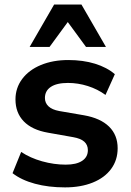

<svg xmlns="http://www.w3.org/2000/svg" viewBox="-20 -814 578 845"><path d="M35.2 -51.8 73.2 -145.3Q113 -118.7 165.5 -104Q218 -89.4 269.5 -89.4Q316.2 -89.4 341.4 -106.1Q366.7 -122.8 366.7 -153.1Q366.7 -176 351.1 -190.3Q335.4 -204.6 301.8 -210.4L191.2 -230Q121.1 -242.2 84.6 -279.9Q48.1 -317.6 48.1 -376.5Q48.1 -426.8 77.6 -466.4Q107.2 -506.1 160.2 -528Q213.1 -549.8 280.5 -549.8Q345.5 -549.8 398.2 -533.6Q450.9 -517.3 485.4 -487.5L444.3 -396.2Q409.7 -421.6 366.6 -435.3Q323.5 -449 279.1 -449Q229.7 -449 203.7 -431.6Q177.7 -414.3 177.7 -382.6Q177.7 -360.8 193.6 -345.9Q209.5 -331.1 240.7 -325.4L349.9 -306.6Q422.1 -293.9 460 -256.8Q497.8 -219.7 497.8 -161.6Q497.8 -109.6 469.2 -70.7Q440.7 -31.7 388.1 -10.5Q335.4 10.7 266.1 10.7Q193.1 10.7 133.7 -5.4Q74.2 -21.5 35.2 -51.8ZM218.3 -794.2H338.4L446.3 -607.4H358.6L278.3 -717L198 -607.4H110.4Z"/></svg>

Font: Min Sans VF VF
Style: Regular
Weight: 400
Designer: Jinseong-Kim, NotoSansCJK, Nunito
Foundry: Jinseong-Kim
Version: Version 1.420;Glyphs 3.1.2 (3151)